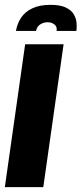

<svg xmlns="http://www.w3.org/2000/svg" viewBox="-30 -774 337 794"><path d="M179 -754Q219 -754 242 -743Q265 -732 275 -715Q285 -698 286.5 -679.5Q288 -661 286 -646H204Q207 -664 195 -673Q183 -682 167 -682Q151 -682 137 -673.5Q123 -665 119 -646H36Q41 -676 57 -700.5Q73 -725 103.5 -739.5Q134 -754 179 -754ZM-10 0 74 -591H233L149 0Z"/></svg>

Font: Alumni Sans Black
Style: Italic
Weight: 900
Italic angle: -8°
Version: Version 1.016